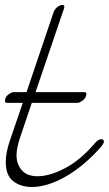

<svg xmlns="http://www.w3.org/2000/svg" viewBox="-45 -737 435 767"><path d="M335 -166Q348 -181 359 -181Q370 -181 370 -171Q370 -165 360 -152Q326 -113 289.5 -82.5Q253 -52 217 -31.5Q181 -11 147 -0.5Q113 10 83 10Q38 10 8 -13Q-22 -36 -22 -90Q-22 -127 -6 -174L46 -326H-16Q-25 -326 -25 -333Q-25 -350 -11.5 -359.5Q2 -369 10 -369H61L169 -688Q172 -698 182.5 -707.5Q193 -717 205 -717Q212 -717 212 -710Q212 -707 210 -701L97 -369H291Q300 -369 300 -362Q300 -347 286.5 -336.5Q273 -326 265 -326H82L35 -187Q21 -145 21 -117Q21 -81 42 -57Q63 -33 105 -33Q154 -33 215.5 -65.5Q277 -98 335 -166Z"/></svg>

Font: Discipuli Britannica
Style: Regular
Weight: 400
Designer: Peter Wiegel
Foundry: Peter Wiegel
Version: Version 0.001 2009